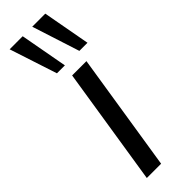

<svg xmlns="http://www.w3.org/2000/svg" viewBox="-257 -761 769 769"><g transform="rotate(-45 127.0 -376.5)"><path d="M39 0 118 -502H199L120 0ZM208 -551 143 -753H217L254 -551ZM81 -551 15 -753H89L126 -551Z"/></g></svg>

Font: Mulish
Style: Italic
Weight: 400
Italic angle: -9°
Designer: Vernon Adams
Foundry: Vernon Adams
Version: Version 3.603; ttfautohint (v1.8.3)